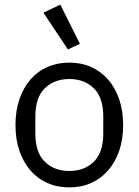

<svg xmlns="http://www.w3.org/2000/svg" viewBox="-20 -799 600 831"><path d="M280 12Q228 12 185 -7Q142 -26 111.5 -61.5Q81 -97 64 -146.5Q47 -196 47 -258Q47 -319 64 -369Q81 -419 111.5 -454.5Q142 -490 185 -509Q228 -528 280 -528Q332 -528 374.5 -509Q417 -490 448 -454.5Q479 -419 496 -369Q513 -319 513 -258Q513 -196 496 -146.5Q479 -97 448 -61.5Q417 -26 374.5 -7Q332 12 280 12ZM280 -59Q345 -59 386 -99Q427 -139 427 -221V-295Q427 -377 386 -417Q345 -457 280 -457Q215 -457 174 -417Q133 -377 133 -295V-221Q133 -139 174 -99Q215 -59 280 -59ZM168 -744 241 -779 326 -609 274 -585Z"/></svg>

Font: IBM Plex Sans Thai Looped
Style: Regular
Weight: 400
Designer: Mike Abbink, Paul van der Laan, Pieter van Rosmalen, Ben Mitchell, Mark Frömberg
Foundry: Bold Monday
Version: Version 1.1